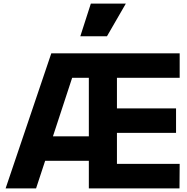

<svg xmlns="http://www.w3.org/2000/svg" viewBox="-20 -1039 1033 1059"><path d="M11 0H179L229 -152H470V0H970L971 -135H625V-306H951V-441H625V-610H971V-745H263ZM272 -287 378 -610H470V-287ZM423 -839H570L674 -1019H481Z"/></svg>

Font: Mluvka ExtraBold
Style: Regular
Weight: 800
Designer: Modified by Jiří Krblich, Original typeface by Gumpita Rahayu
Foundry: Gumpita Rahayu & Jiří Krblich
Version: Version 2.000;Glyphs 3.1.1 (3134)